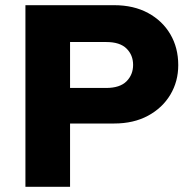

<svg xmlns="http://www.w3.org/2000/svg" viewBox="-20 -720 750 740"><path d="M78 0V-700H420Q495 -700 550.5 -670Q606 -640 636.5 -588Q667 -536 667 -469Q667 -406 636.5 -355Q606 -304 550.5 -274Q495 -244 420 -244H250V0ZM250 -381H389Q442 -381 467.5 -406.5Q493 -432 493 -470Q493 -508 467.5 -533Q442 -558 390 -558H250Z"/></svg>

Font: Red Hat Text
Style: Bold
Weight: 700
Designer: Pentagram, MCKL
Foundry: MCKL
Version: Version 1.030